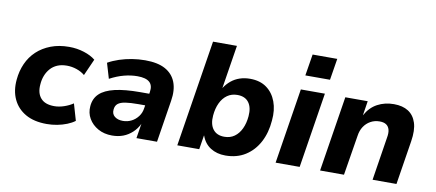

<svg xmlns="http://www.w3.org/2000/svg" viewBox="-67 -987 2837 1250"><g transform="rotate(10 1351.0 -362.0)"><path d="M285 11Q201 11 145 -21Q89 -53 62.5 -109.5Q36 -166 43 -240Q48 -297 70 -346.5Q92 -396 130.5 -432Q169 -468 222.5 -488.5Q276 -509 343 -509Q395 -509 442 -494Q489 -479 518 -455L469 -345Q447 -364 415 -375Q383 -386 350 -386Q314 -386 287 -374.5Q260 -363 241.5 -342Q223 -321 212.5 -294Q202 -267 200 -235Q195 -178 223.5 -145Q252 -112 313 -112Q344 -112 377 -123Q410 -134 437 -152L469 -42Q448 -26 418 -14Q388 -2 354 4.5Q320 11 285 11Z M717 11Q664 11 624 -11.5Q584 -34 562.5 -71Q541 -108 545 -153Q549 -204 582.5 -236Q616 -268 682 -283.5Q748 -299 849 -299H925L913 -220H850Q799 -220 766 -215Q733 -210 716.5 -196.5Q700 -183 698 -157Q695 -128 715.5 -111.5Q736 -95 770 -95Q800 -95 826 -108Q852 -121 870.5 -145.5Q889 -170 893 -202L911 -311Q918 -355 894 -376.5Q870 -398 814 -398Q772 -398 727 -386.5Q682 -375 633 -349L603 -450Q637 -469 676.5 -482Q716 -495 759 -502Q802 -509 846 -509Q929 -509 979 -481.5Q1029 -454 1049 -402.5Q1069 -351 1057 -278L1013 0H877L893 -100H894Q877 -64 850 -39Q823 -14 790 -1.5Q757 11 717 11Z M1466 11Q1409 11 1367.5 -15.5Q1326 -42 1308 -93H1307L1292 0H1147L1259 -705H1417L1371 -416H1370Q1389 -446 1414.5 -467Q1440 -488 1471.5 -498.5Q1503 -509 1539 -509Q1605 -509 1648.5 -477.5Q1692 -446 1712.5 -391Q1733 -336 1726 -266Q1720 -185 1687 -122.5Q1654 -60 1598 -24.5Q1542 11 1466 11ZM1438 -108Q1477 -108 1505 -128Q1533 -148 1550 -184Q1567 -220 1571 -267Q1576 -325 1551.5 -358Q1527 -391 1476 -391Q1438 -391 1409.5 -371Q1381 -351 1364 -315Q1347 -279 1343 -232Q1338 -174 1363 -141Q1388 -108 1438 -108Z M1889 -593 1912 -735H2075L2052 -593ZM1797 0 1876 -498H2035L1956 0Z M2091 0 2170 -498H2318L2303 -402Q2333 -457 2381.5 -483Q2430 -509 2490 -509Q2548 -509 2585.5 -485Q2623 -461 2638.5 -413Q2654 -365 2642 -290L2596 0H2438L2483 -286Q2489 -318 2483.5 -339Q2478 -360 2462 -371Q2446 -382 2418 -382Q2385 -382 2358 -367Q2331 -352 2314 -326Q2297 -300 2292 -264L2249 0Z"/></g></svg>

Font: Nunito Sans 9pt ExtraBold
Style: Italic
Weight: 800
Italic angle: -9°
Version: Version 3.101;gftools[0.9.27]